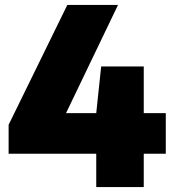

<svg xmlns="http://www.w3.org/2000/svg" viewBox="-20 -760 707 780"><path d="M15 -135.5V-253L253.5 -740H459.5L225.5 -253L203.5 -300.5H653.5V-135.5ZM371 0V-300.5L391 -490H564V0Z"/></svg>

Font: Encode Sans SC Condensed Thin Black
Style: Regular
Weight: 900
Version: Version 3.002